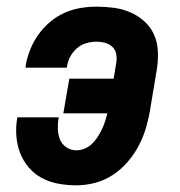

<svg xmlns="http://www.w3.org/2000/svg" viewBox="-20 -548 540 576"><path d="M209 8Q181 8 154.5 3Q128 -2 105.5 -14Q83 -26 66 -46Q49 -66 40 -90Q31 -114 29 -141Q27 -168 32 -196H156Q153 -179 153.5 -162Q154 -145 159.5 -130.5Q165 -116 178.5 -106.5Q192 -97 209 -97Q221 -97 233.5 -102Q246 -107 255.5 -116Q265 -125 272.5 -136.5Q280 -148 285.5 -159.5Q291 -171 295 -183Q299 -195 302 -208H170L188 -312H321L329 -361Q331 -374 328.5 -386.5Q326 -399 317 -407.5Q308 -416 295.5 -419.5Q283 -423 270 -423Q255 -423 239 -418.5Q223 -414 210.5 -403Q198 -392 190.5 -377.5Q183 -363 181 -348Q181 -347 180.5 -346Q180 -345 180 -345H56Q57 -346 57 -348Q57 -350 57 -351Q61 -375 70.5 -399Q80 -423 95 -444Q110 -465 130 -482Q150 -499 173.5 -509.5Q197 -520 221.5 -524Q246 -528 270 -528Q296 -528 322 -524.5Q348 -521 371 -511Q394 -501 412.5 -484.5Q431 -468 441.5 -445.5Q452 -423 453.5 -396.5Q455 -370 451 -343L431 -223Q427 -196 419 -168Q411 -140 397.5 -113.5Q384 -87 364 -63.5Q344 -40 319 -23.5Q294 -7 265.5 0.5Q237 8 209 8Z"/></svg>

Font: Iosevka SS04 Extrabold
Style: Italic
Weight: 800
Italic angle: -9°
Monospace: yes
Designer: Belleve Invis
Foundry: Belleve Invis
Version: Version 19.0.0; ttfautohint (v1.8.4)